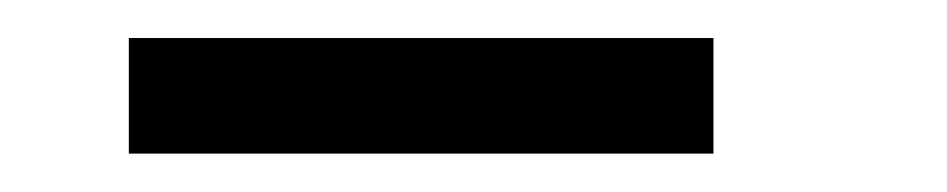

<svg xmlns="http://www.w3.org/2000/svg" viewBox="-20 -720 493 100"><path d="M47.1 -700.2H351.6V-640H47.1Z"/></svg>

Font: Big Shoulders Stencil Text Thin
Style: Regular
Weight: 100
Designer: Patric King
Foundry: XO Type Co
Version: Version 2.001